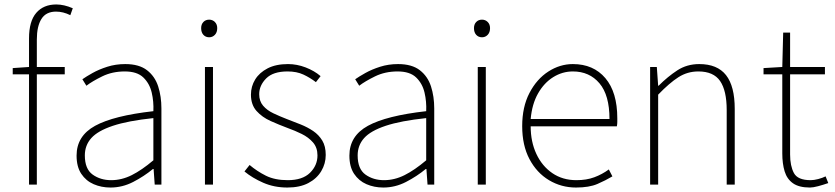

<svg xmlns="http://www.w3.org/2000/svg" viewBox="-20 -827 3741 860"><path d="M37 -494V-522L110 -527V-655Q110 -732 142.5 -769.5Q175 -807 232 -807Q267 -807 306 -790L295 -759Q263 -775 231 -775Q186 -775 165.5 -742Q145 -709 145 -650V-527H270V-494H145V0H110V-494Z M475 13Q434 13 399.5 -2Q365 -17 344 -48.5Q323 -80 323 -130Q323 -218 406 -263.5Q489 -309 667 -329Q669 -372 659.5 -412.5Q650 -453 622 -480Q594 -507 539 -507Q483 -507 438 -485Q393 -463 367 -443L349 -472Q366 -484 394.5 -500Q423 -516 460.5 -528Q498 -540 541 -540Q603 -540 638.5 -512.5Q674 -485 688.5 -440Q703 -395 703 -341V0H673L668 -70H665Q625 -37 576.5 -12Q528 13 475 13ZM478 -20Q525 -20 570 -42.5Q615 -65 667 -109V-298Q553 -286 485.5 -263.5Q418 -241 389 -208.5Q360 -176 360 -131Q360 -70 395 -45Q430 -20 478 -20Z M898 0V-527H934V0ZM917 -660Q901 -660 891 -671Q881 -682 881 -701Q881 -718 891 -728.5Q901 -739 917 -739Q932 -739 942.5 -728.5Q953 -718 953 -701Q953 -682 942.5 -671Q932 -660 917 -660Z M1267 13Q1208 13 1159 -8.5Q1110 -30 1075 -59L1098 -88Q1131 -60 1171 -40Q1211 -20 1269 -20Q1335 -20 1368.5 -53Q1402 -86 1402 -131Q1402 -166 1382 -189Q1362 -212 1331.5 -227Q1301 -242 1270 -253Q1230 -268 1192 -285Q1154 -302 1129 -330Q1104 -358 1104 -403Q1104 -440 1123 -471Q1142 -502 1179 -521Q1216 -540 1270 -540Q1310 -540 1349 -525Q1388 -510 1416 -486L1395 -459Q1369 -479 1339 -493Q1309 -507 1268 -507Q1203 -507 1172 -475.5Q1141 -444 1141 -405Q1141 -374 1158.5 -353.5Q1176 -333 1204.5 -319.5Q1233 -306 1264 -294Q1296 -282 1327 -269.5Q1358 -257 1383 -240Q1408 -223 1423.5 -197.5Q1439 -172 1439 -133Q1439 -94 1419 -60.5Q1399 -27 1361 -7Q1323 13 1267 13Z M1697 13Q1656 13 1621.5 -2Q1587 -17 1566 -48.5Q1545 -80 1545 -130Q1545 -218 1628 -263.5Q1711 -309 1889 -329Q1891 -372 1881.5 -412.5Q1872 -453 1844 -480Q1816 -507 1761 -507Q1705 -507 1660 -485Q1615 -463 1589 -443L1571 -472Q1588 -484 1616.5 -500Q1645 -516 1682.5 -528Q1720 -540 1763 -540Q1825 -540 1860.5 -512.5Q1896 -485 1910.5 -440Q1925 -395 1925 -341V0H1895L1890 -70H1887Q1847 -37 1798.5 -12Q1750 13 1697 13ZM1700 -20Q1747 -20 1792 -42.5Q1837 -65 1889 -109V-298Q1775 -286 1707.5 -263.5Q1640 -241 1611 -208.5Q1582 -176 1582 -131Q1582 -70 1617 -45Q1652 -20 1700 -20Z M2120 0V-527H2156V0ZM2139 -660Q2123 -660 2113 -671Q2103 -682 2103 -701Q2103 -718 2113 -728.5Q2123 -739 2139 -739Q2154 -739 2164.5 -728.5Q2175 -718 2175 -701Q2175 -682 2164.5 -671Q2154 -660 2139 -660Z M2560 13Q2494 13 2439 -20Q2384 -53 2351.5 -114.5Q2319 -176 2319 -262Q2319 -348 2351.5 -410.5Q2384 -473 2436 -506.5Q2488 -540 2546 -540Q2638 -540 2691.5 -477Q2745 -414 2745 -297Q2745 -289 2745 -280.5Q2745 -272 2743 -261H2357Q2357 -192 2382.5 -137.5Q2408 -83 2454 -51.5Q2500 -20 2562 -20Q2607 -20 2642 -33Q2677 -46 2707 -68L2723 -37Q2693 -19 2656 -3Q2619 13 2560 13ZM2357 -294H2710Q2710 -401 2665 -454Q2620 -507 2546 -507Q2499 -507 2458 -481.5Q2417 -456 2390 -408.5Q2363 -361 2357 -294Z M2892 0V-527H2922L2928 -443H2930Q2971 -484 3014 -512Q3057 -540 3112 -540Q3193 -540 3232 -490.5Q3271 -441 3271 -339V0H3235V-334Q3235 -421 3205.5 -464Q3176 -507 3108 -507Q3059 -507 3018.5 -481Q2978 -455 2928 -403V0Z M3608 13Q3559 13 3532 -6Q3505 -25 3494.5 -59.5Q3484 -94 3484 -140V-494H3400V-522L3484 -527L3488 -681H3519V-527H3675V-494H3519V-135Q3519 -84 3536 -52Q3553 -20 3611 -20Q3626 -20 3645 -25Q3664 -30 3678 -37L3690 -7Q3667 1 3644.5 7Q3622 13 3608 13Z"/></svg>

Font: Source Han Sans SC ExtraLight
Style: Regular
Weight: 250
Designer: Ryoko NISHIZUKA 西塚涼子 (kana, bopomofo & ideographs); Paul D. Hunt (Latin, Greek & Cyrillic); Sandoll Communications 산돌커뮤니
Foundry: Adobe
Version: Version 2.004;hotconv 1.0.118;makeotfexe 2.5.65603